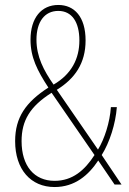

<svg xmlns="http://www.w3.org/2000/svg" viewBox="-20 -744 520 774"><path d="M215 -724C147 -724 103 -672 103 -584C103 -513 130 -460 175 -391C84 -332 41 -271 41 -175C41 -61 104 10 200 10C282 10 337 -38 376 -97L442 0H470L390 -119C422 -170 446 -245 451 -312H427C423 -251 401 -183 375 -141L209 -382C282 -427 325 -489 325 -581C325 -676 280 -724 215 -724ZM215 -700C270 -700 300 -655 300 -581C300 -507 268 -445 196 -403C156 -460 127 -516 127 -584C127 -655 159 -700 215 -700ZM188 -370 361 -119C321 -57 272 -15 200 -15C118 -15 67 -75 67 -175C67 -258 101 -315 188 -370Z"/></svg>

Font: Noto Sans Malayalam Condensed Thin
Style: Regular
Weight: 100
Width: 3
Designer: Jelle Bosma - Monotype Design Team
Foundry: Monotype Imaging Inc.
Version: Version 2.104